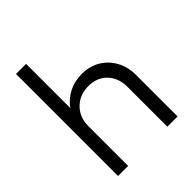

<svg xmlns="http://www.w3.org/2000/svg" viewBox="-199 -825 942 942"><g transform="rotate(-45 272.0 -354.0)"><path d="M71 0V-708H141V-401Q166 -437 207 -458.5Q248 -480 299 -480Q353 -480 394.5 -455.5Q436 -431 460 -387.5Q484 -344 484 -288V0H413V-276Q413 -338 376.5 -376.5Q340 -415 280 -415Q219 -415 180 -376Q141 -337 141 -277V0Z"/></g></svg>

Font: Outfit Light
Style: Regular
Weight: 300
Designer: Rodrigo Fuenzalida
Foundry: fragTYPE
Version: Version 1.100; ttfautohint (v1.8.4.7-5d5b)